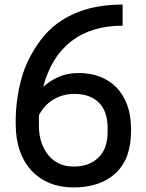

<svg xmlns="http://www.w3.org/2000/svg" viewBox="-20 -812 640 844"><path d="M519 -699Q381 -699 292.5 -630Q204 -561 170 -430Q199 -457 237.5 -474Q276 -491 327 -491Q377 -491 419 -475Q461 -459 491.5 -428Q522 -397 539 -351Q556 -305 556 -245V-235Q556 -114 488.5 -51Q421 12 303 12Q246 12 199 -7Q152 -26 118.5 -62Q85 -98 67 -149.5Q49 -201 49 -267V-278Q49 -371 73 -462Q97 -553 159 -636Q191 -679 232 -709Q273 -739 319.5 -757.5Q366 -776 417 -784Q468 -792 519 -792ZM305 -399Q255 -399 214 -374Q173 -349 151 -305V-260Q151 -217 163 -183.5Q175 -150 195 -127Q215 -104 242 -92Q269 -80 300 -80H306Q372 -80 412.5 -119Q453 -158 453 -232V-249Q453 -324 414 -361.5Q375 -399 310 -399Z"/></svg>

Font: Cooper Hewitt
Style: Regular
Weight: 707
Designer: Village Type and Design LLC
Foundry: Cooper Hewitt Smithsonian Design Museum
Version: 1.000